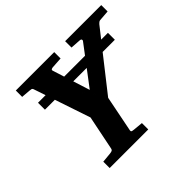

<svg xmlns="http://www.w3.org/2000/svg" viewBox="-155 -867 1063 1063"><g transform="rotate(-45 376.5 -335.5)"><path d="M147.9 0V-49.8L205.1 -55.2Q214.8 -56.2 221.4 -58.8Q228 -61.5 230 -70.8L271 -272.9L159.2 -605Q156.7 -613.3 149.9 -615Q143.1 -616.7 133.8 -617.2L84 -621.1V-670.9H384.8V-621.1L323.2 -617.2Q314.9 -617.2 309.1 -614Q303.2 -610.8 307.1 -601.1L376 -383.8L541 -602.1Q543.9 -606 542 -611.3Q540 -616.7 528.8 -617.2L470.2 -621.1V-670.9H752.9V-621.1L689 -616.2Q684.1 -615.7 678.7 -611.3Q673.3 -606.9 670.9 -604L417 -280.8L375 -69.8Q373 -61 377.7 -58.6Q382.3 -56.2 393.1 -55.2L450.2 -49.8V0ZM123 -481.9V-536.1H670.4V-481.9Z"/></g></svg>

Font: Charis
Style: Bold Italic
Weight: 700
Italic angle: -11°
Designer: Walt Agee, Miriam Martin, Annie Olsen, Victor Gaultney, Lorna Priest, Alan Ward, Bob Hallissy, Martin Hosken, Sharon Cor
Foundry: SIL Global
Version: Version 7.000